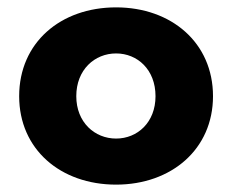

<svg xmlns="http://www.w3.org/2000/svg" viewBox="-20 -491 629 521"><path d="M32 -230C32 -86 144 10 295 10C445 10 558 -86 558 -230C558 -375 445 -471 295 -471C144 -471 32 -375 32 -230ZM187 -230C187 -302 237 -346 295 -346C353 -346 402 -302 402 -230C402 -159 353 -115 295 -115C237 -115 187 -159 187 -230Z"/></svg>

Font: Jost
Style: Bold
Weight: 700
Version: Version 3.710